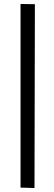

<svg xmlns="http://www.w3.org/2000/svg" viewBox="-20 -785 269 963"><path d="M83 156V-765L155 -764L153 158Z"/></svg>

Font: Ekushey Bangla Kolom
Style: Bold
Weight: 700
Designer: Al Mamun Sumon
Foundry: Al Mamun Sumon
Version: Version 1.0